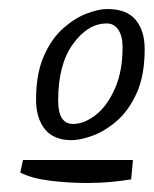

<svg xmlns="http://www.w3.org/2000/svg" viewBox="-20 -704 341 426"><path d="M139 -393Q99 -393 79.5 -417.5Q60 -442 60 -483Q60 -540 77 -579Q94 -618 120 -641Q146 -664 172.5 -674Q199 -684 218 -684Q261 -684 281 -660Q301 -636 301 -595Q301 -537 283.5 -498Q266 -459 239.5 -436Q213 -413 185.5 -403Q158 -393 139 -393ZM142 -429Q167 -429 192.5 -449Q218 -469 235 -507.5Q252 -546 252 -599Q252 -624 242.5 -638Q233 -652 217 -652Q175 -652 142 -606.5Q109 -561 109 -481Q109 -429 142 -429ZM174 -298Q132 -298 91.5 -303Q51 -308 25 -321L31 -349H275L271 -306Q253 -303 227.5 -300.5Q202 -298 174 -298Z"/></svg>

Font: Mate
Style: Italic
Weight: 400
Italic angle: -10.8°
Designer: Eduardo Rodriguez Tunni
Foundry: Eduardo Rodriguez Tunni
Version: Version 1.003; ttfautohint (v1.8.4.7-5d5b);gftools[0.9.24]